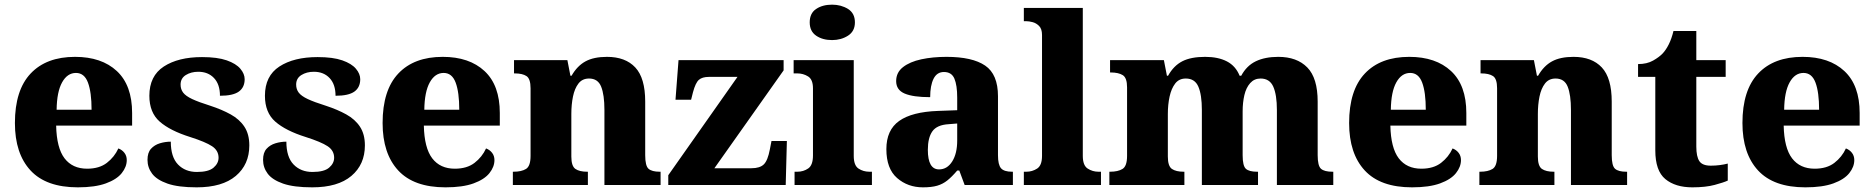

<svg xmlns="http://www.w3.org/2000/svg" viewBox="-20 -794 8040 824"><path d="M314 10Q178 10 111 -62.5Q44 -135 44 -266Q44 -407 111.5 -478.5Q179 -550 302 -550Q416 -550 481.5 -489Q547 -428 547 -309V-255H221Q223 -159 257 -114.5Q291 -70 354 -70Q406 -70 438.5 -95Q471 -120 488 -157Q504 -151 514 -138Q524 -125 524 -107Q524 -78 502.5 -51Q481 -24 434.5 -7Q388 10 314 10ZM373 -323Q373 -398 357.5 -439.5Q342 -481 306 -481Q269 -481 246.5 -440.5Q224 -400 223 -323Z M824 10Q745 10 699 -6Q653 -22 633 -48.5Q613 -75 613 -108Q613 -139 628 -155.5Q643 -172 666 -179Q689 -186 713 -186Q713 -120 744 -88Q775 -56 825 -56Q875 -56 896.5 -74.5Q918 -93 918 -117Q918 -148 890 -166.5Q862 -185 796 -206Q710 -233 665.5 -272Q621 -311 621 -383Q621 -468 683 -508.5Q745 -549 847 -549Q913 -549 953 -535Q993 -521 1011.5 -499Q1030 -477 1030 -454Q1030 -419 1005 -401Q980 -383 924 -383Q924 -432 898.5 -459Q873 -486 831 -486Q800 -486 777.5 -472Q755 -458 755 -431Q755 -411 766 -396.5Q777 -382 804.5 -369Q832 -356 883 -340Q932 -324 970 -303Q1008 -282 1029 -250Q1050 -218 1050 -170Q1050 -88 992 -39Q934 10 824 10Z M1320 10Q1241 10 1195 -6Q1149 -22 1129 -48.5Q1109 -75 1109 -108Q1109 -139 1124 -155.5Q1139 -172 1162 -179Q1185 -186 1209 -186Q1209 -120 1240 -88Q1271 -56 1321 -56Q1371 -56 1392.5 -74.5Q1414 -93 1414 -117Q1414 -148 1386 -166.5Q1358 -185 1292 -206Q1206 -233 1161.5 -272Q1117 -311 1117 -383Q1117 -468 1179 -508.5Q1241 -549 1343 -549Q1409 -549 1449 -535Q1489 -521 1507.5 -499Q1526 -477 1526 -454Q1526 -419 1501 -401Q1476 -383 1420 -383Q1420 -432 1394.5 -459Q1369 -486 1327 -486Q1296 -486 1273.5 -472Q1251 -458 1251 -431Q1251 -411 1262 -396.5Q1273 -382 1300.5 -369Q1328 -356 1379 -340Q1428 -324 1466 -303Q1504 -282 1525 -250Q1546 -218 1546 -170Q1546 -88 1488 -39Q1430 10 1320 10Z M1892 10Q1756 10 1689 -62.5Q1622 -135 1622 -266Q1622 -407 1689.5 -478.5Q1757 -550 1880 -550Q1994 -550 2059.5 -489Q2125 -428 2125 -309V-255H1799Q1801 -159 1835 -114.5Q1869 -70 1932 -70Q1984 -70 2016.5 -95Q2049 -120 2066 -157Q2082 -151 2092 -138Q2102 -125 2102 -107Q2102 -78 2080.5 -51Q2059 -24 2012.5 -7Q1966 10 1892 10ZM1951 -323Q1951 -398 1935.5 -439.5Q1920 -481 1884 -481Q1847 -481 1824.5 -440.5Q1802 -400 1801 -323Z M2181 0V-57H2184Q2218 -57 2237.5 -69Q2257 -81 2257 -125V-415Q2257 -456 2239.5 -467.5Q2222 -479 2189 -479H2186V-536H2415L2428 -469H2433Q2457 -511 2492.5 -530.5Q2528 -550 2585 -550Q2664 -550 2706.5 -504.5Q2749 -459 2749 -358V-128Q2749 -82 2763.5 -69.5Q2778 -57 2811 -57H2815V0H2574V-322Q2574 -387 2560 -422Q2546 -457 2508 -457Q2479 -457 2462.5 -435.5Q2446 -414 2439 -379.5Q2432 -345 2432 -305V-122Q2432 -81 2449.5 -69Q2467 -57 2500 -57H2503V0Z M2848 0V-42L3145 -464H3022Q2994 -464 2979.5 -451.5Q2965 -439 2954 -398L2946 -366H2879L2892 -536H3343V-492L3046 -72H3205Q3241 -72 3258 -88.5Q3275 -105 3284 -153L3291 -189H3357L3352 0Z M3551 -622Q3510 -622 3482.5 -641Q3455 -660 3455 -698Q3455 -737 3482.5 -755.5Q3510 -774 3551 -774Q3590 -774 3619.5 -755.5Q3649 -737 3649 -698Q3649 -660 3619.5 -641Q3590 -622 3551 -622ZM3390 0V-57H3402Q3428 -57 3448.5 -71Q3469 -85 3469 -127V-415Q3469 -453 3448 -466Q3427 -479 3402 -479H3386V-536H3644V-125Q3644 -84 3664.5 -70.5Q3685 -57 3711 -57H3722V0Z M3941 10Q3876 10 3830 -30Q3784 -70 3784 -154Q3784 -236 3839 -275Q3894 -314 4006 -318L4088 -321V-375Q4088 -428 4076 -456.5Q4064 -485 4031 -485Q4001 -485 3986.5 -456Q3972 -427 3972 -377Q3899 -377 3862.5 -392.5Q3826 -408 3826 -446Q3826 -483 3855.5 -506Q3885 -529 3934 -539.5Q3983 -550 4042 -550Q4153 -550 4208 -512.5Q4263 -475 4263 -381V-128Q4263 -87 4276 -72Q4289 -57 4323 -57H4327V0H4120L4097 -62H4088Q4065 -35 4045.5 -19.5Q4026 -4 4002 3Q3978 10 3941 10ZM4010 -67Q4045 -67 4066.5 -101Q4088 -135 4088 -191V-264L4051 -261Q4001 -258 3981.5 -230.5Q3962 -203 3962 -151Q3962 -67 4010 -67Z M4374 0V-57H4385Q4410 -57 4431 -70.5Q4452 -84 4452 -125V-644Q4452 -670 4439.5 -682.5Q4427 -695 4411.5 -699Q4396 -703 4385 -703H4374V-760H4627V-125Q4627 -84 4648 -70.5Q4669 -57 4694 -57H4705V0Z M4741 0V-57H4744Q4778 -57 4797.5 -69Q4817 -81 4817 -125V-419Q4817 -460 4798.5 -471.5Q4780 -483 4747 -483H4744V-536H4975L4988 -469H4993Q5017 -512 5054 -531Q5091 -550 5152 -550Q5208 -550 5245.5 -530.5Q5283 -511 5300 -469H5307Q5330 -512 5369.5 -531Q5409 -550 5466 -550Q5546 -550 5590.5 -504.5Q5635 -459 5635 -358V-128Q5635 -82 5649.5 -69.5Q5664 -57 5698 -57H5702V0H5460V-322Q5460 -387 5444.5 -422Q5429 -457 5390 -457Q5363 -457 5345.5 -437.5Q5328 -418 5320.5 -386Q5313 -354 5313 -316V-128Q5313 -82 5327 -69.5Q5341 -57 5375 -57H5379V0H5138V-322Q5138 -387 5123 -422Q5108 -457 5069 -457Q5040 -457 5023.5 -435.5Q5007 -414 4999.5 -379.5Q4992 -345 4992 -305V-122Q4992 -81 5009.5 -69Q5027 -57 5060 -57H5063V0Z M6040 10Q5904 10 5837 -62.5Q5770 -135 5770 -266Q5770 -407 5837.5 -478.5Q5905 -550 6028 -550Q6142 -550 6207.5 -489Q6273 -428 6273 -309V-255H5947Q5949 -159 5983 -114.5Q6017 -70 6080 -70Q6132 -70 6164.5 -95Q6197 -120 6214 -157Q6230 -151 6240 -138Q6250 -125 6250 -107Q6250 -78 6228.5 -51Q6207 -24 6160.5 -7Q6114 10 6040 10ZM6099 -323Q6099 -398 6083.5 -439.5Q6068 -481 6032 -481Q5995 -481 5972.5 -440.5Q5950 -400 5949 -323Z M6329 0V-57H6332Q6366 -57 6385.5 -69Q6405 -81 6405 -125V-415Q6405 -456 6387.5 -467.5Q6370 -479 6337 -479H6334V-536H6563L6576 -469H6581Q6605 -511 6640.5 -530.5Q6676 -550 6733 -550Q6812 -550 6854.5 -504.5Q6897 -459 6897 -358V-128Q6897 -82 6911.5 -69.5Q6926 -57 6959 -57H6963V0H6722V-322Q6722 -387 6708 -422Q6694 -457 6656 -457Q6627 -457 6610.5 -435.5Q6594 -414 6587 -379.5Q6580 -345 6580 -305V-122Q6580 -81 6597.5 -69Q6615 -57 6648 -57H6651V0Z M7243 10Q7170 10 7127 -25.5Q7084 -61 7084 -149V-464H7010V-519Q7048 -519 7074.5 -534Q7101 -549 7116 -565Q7130 -580 7142 -604Q7154 -628 7162 -661H7260V-536H7386V-464H7260V-165Q7260 -122 7273 -102.5Q7286 -83 7322 -83Q7342 -83 7361 -85.5Q7380 -88 7395 -92V-19Q7378 -11 7339 -0.5Q7300 10 7243 10Z M7728 10Q7592 10 7525 -62.5Q7458 -135 7458 -266Q7458 -407 7525.5 -478.5Q7593 -550 7716 -550Q7830 -550 7895.5 -489Q7961 -428 7961 -309V-255H7635Q7637 -159 7671 -114.5Q7705 -70 7768 -70Q7820 -70 7852.5 -95Q7885 -120 7902 -157Q7918 -151 7928 -138Q7938 -125 7938 -107Q7938 -78 7916.5 -51Q7895 -24 7848.5 -7Q7802 10 7728 10ZM7787 -323Q7787 -398 7771.5 -439.5Q7756 -481 7720 -481Q7683 -481 7660.5 -440.5Q7638 -400 7637 -323Z"/></svg>

Font: Noto Serif Tamil ExtraBold
Style: Italic
Weight: 800
Italic angle: -12°
Designer: Indian Type Foundry, Tom Grace, and the Monotype Design Team
Foundry: Monotype Imaging Inc.
Version: Version 2.003; ttfautohint (v1.8.4.7-5d5b)